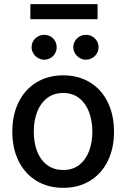

<svg xmlns="http://www.w3.org/2000/svg" viewBox="-20 -904 614 935"><path d="M40 -262.7Q40 -344.7 70.8 -406.7Q101.6 -468.8 157.7 -502.9Q213.9 -537.1 288.1 -537.1Q361.8 -537.1 418 -502.9Q474.1 -468.8 504.6 -406.5Q535.2 -344.2 535.2 -262.7Q535.2 -181.2 504.6 -119.4Q474.1 -57.6 418 -23.4Q361.8 10.7 288.1 10.7Q213.9 10.7 157.7 -23.4Q101.6 -57.6 70.8 -119.4Q40 -181.2 40 -262.7ZM429.7 -262.7Q429.7 -314.9 413.8 -357.7Q397.9 -400.4 366 -425.8Q334 -451.2 288.1 -451.2Q241.2 -451.2 208.7 -425.8Q176.3 -400.4 160.4 -357.7Q144.5 -314.9 144.5 -262.7Q144.5 -210.4 160.4 -168.2Q176.3 -126 208.7 -101.1Q241.2 -76.2 288.1 -76.2Q334.5 -76.2 366.2 -101.1Q397.9 -126 413.8 -168.2Q429.7 -210.4 429.7 -262.7ZM133.8 -673.8Q133.8 -690.4 142.1 -704.3Q150.4 -718.3 164.6 -726.3Q178.7 -734.4 195.3 -734.4Q221.7 -734.4 238.8 -717Q255.9 -699.7 255.9 -673.8Q255.9 -657.7 248 -643.8Q240.2 -629.9 226.3 -621.6Q212.4 -613.3 195.3 -613.3Q179.2 -613.3 165 -621.6Q150.9 -629.9 142.3 -644Q133.8 -658.2 133.8 -673.8ZM336.9 -673.8Q336.9 -690.4 345.2 -704.3Q353.5 -718.3 367.7 -726.3Q381.8 -734.4 398.4 -734.4Q424.3 -734.4 442.1 -716.8Q460 -699.2 460 -673.8Q460 -657.7 451.7 -643.8Q443.4 -629.9 429.2 -621.6Q415 -613.3 398.4 -613.3Q382.3 -613.3 368.2 -621.6Q354 -629.9 345.5 -644Q336.9 -658.2 336.9 -673.8ZM455.1 -810.5H127.9V-883.8H455.1Z"/></svg>

Font: Pretendard Std Medium
Style: Regular
Weight: 500
Designer: Base glyphs from Inter by Rasmus Andersson; Hangeul glyphs from Noto Sans CJK(Source Han Sans) by Jang Soo-young and Kan
Foundry: Kil Hyung-jin
Version: Version 1.309